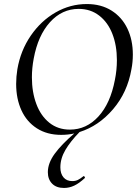

<svg xmlns="http://www.w3.org/2000/svg" viewBox="-20 -656 692 951"><path d="M60 -240Q60 -276 66 -313Q82 -406 132.5 -479.5Q183 -553 255.5 -594.5Q328 -636 410 -636Q481 -636 532.5 -603.5Q584 -571 611 -514.5Q638 -458 638 -386Q638 -348 631 -313Q611 -198 540 -115Q469 -32 374 -2Q329 44 304 86.5Q279 129 279 173Q279 204 294.5 222.5Q310 241 338 241Q354 241 366 235Q378 229 393 217L394 216Q397 216 399.5 220Q402 224 400 226Q372 252 347.5 263.5Q323 275 297 275Q259 275 238 253.5Q217 232 217 197Q217 152 251 105.5Q285 59 348 5Q317 12 283 12Q213 12 162.5 -20.5Q112 -53 86 -110Q60 -167 60 -240ZM138 -273Q138 -200 160 -141Q182 -82 224.5 -48Q267 -14 326 -14Q408 -14 467.5 -79Q527 -144 549 -260Q559 -309 559 -358Q559 -431 536.5 -488.5Q514 -546 471 -579Q428 -612 370 -612Q287 -612 227.5 -546Q168 -480 147 -366Q138 -318 138 -273Z"/></svg>

Font: CormorantInfant-MediumItalic
Style: Italic
Weight: 500
Italic angle: -10°
Designer: Christian Thalmann (Catharsis Fonts)
Foundry: Catharsis Fonts
Version: Version 3.303